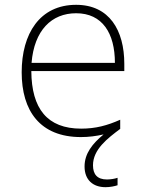

<svg xmlns="http://www.w3.org/2000/svg" viewBox="-20 -559 603 797"><path d="M316 10C348 10 379 6 410 -1C364 37 331 78 331 132C331 188 366 218 418 218C437 218 456 214 468 210V179C457 183 439 186 424 186C384 186 366 165 366 127C366 61 427 15 479 -24V-62C425 -38 377 -25 317 -25C176 -25 111 -108 110 -264H496V-294C496 -433 434 -539 296 -539C145 -539 70 -419 70 -259C70 -99 146 10 316 10ZM457 -298H111C122 -433 194 -504 296 -504C405 -504 457 -421 457 -298Z"/></svg>

Font: Noto Sans Mono SemiCondensed ExtraLight
Style: Regular
Weight: 200
Width: 4
Designer: Monotype Design Team
Foundry: Monotype Imaging Inc.
Version: Version 2.014